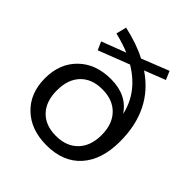

<svg xmlns="http://www.w3.org/2000/svg" viewBox="-199 -867 1013 1013"><g transform="rotate(45 308.0 -360.5)"><path d="M306.6 8.8Q190.4 8.8 120.6 -58.1Q50.8 -125 50.8 -236.3Q50.8 -345.7 119.1 -412.6Q187.5 -479.5 300.8 -479.5Q419.9 -479.5 475.6 -394.5Q447.3 -526.4 317.4 -604.5L143.6 -537.1L123 -583L258.8 -634.8Q216.8 -653.3 150.4 -669.9L165 -727.5Q265.6 -705.1 335.9 -668L488.3 -728.5L508.8 -680.7L391.6 -634.8Q567.4 -516.6 567.4 -280.3Q567.4 -143.6 499 -67.4Q430.7 8.8 306.6 8.8ZM184.6 -363.3Q140.6 -317.4 140.6 -235.4Q140.6 -153.3 184.6 -107.4Q228.5 -61.5 306.6 -61.5Q384.8 -61.5 429.7 -107.9Q474.6 -154.3 474.6 -235.4Q474.6 -316.4 429.7 -362.8Q384.8 -409.2 306.6 -409.2Q228.5 -409.2 184.6 -363.3Z"/></g></svg>

Font: Min Sans
Style: Regular
Weight: 400
Designer: Jinseong-Kim, NotoSansCJK, Nunito
Foundry: Jinseong-Kim
Version: Version 1.400;Glyphs 3.1.2 (3151)